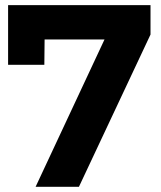

<svg xmlns="http://www.w3.org/2000/svg" viewBox="-20 -720 622 740"><path d="M11.2 -700.2H560.1V-586.9L284.2 0H117.2L382.8 -567.9H151.9L150.9 -470.2H11.2Z"/></svg>

Font: Montserrat-SemiBold
Style: Regular
Weight: 600
Designer: Julieta Ulanovsky
Foundry: Julieta Ulanovsky
Version: Version 6.001